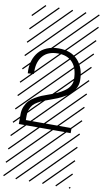

<svg xmlns="http://www.w3.org/2000/svg" viewBox="-142 -1017 816 1503"><g transform="rotate(10 265.5 -266.0)"><path d="M459.5 -44.4V-4.4H47.4V-81.5Q47.4 -115.7 59.3 -144Q71.3 -172.4 88.4 -190.9Q105.5 -209.5 133.3 -226.1Q161.1 -242.7 182.9 -251.7Q204.6 -260.7 236.3 -271.5Q275.4 -284.7 304.7 -298.3Q334 -312 359.6 -330.3Q385.3 -348.6 398.7 -371.6Q412.1 -394.5 412.1 -421.9Q412.1 -510.7 370.8 -556.2Q329.6 -601.6 253.9 -601.6Q175.3 -601.6 135.3 -555.9Q95.2 -510.3 95.2 -435.1Q95.2 -418.9 96.2 -411.1L47.4 -407.2Q46.4 -417 46.4 -435.1Q46.4 -476.1 58.6 -512.2Q70.8 -548.3 95 -577.6Q119.1 -606.9 160.2 -624.3Q201.2 -641.6 253.9 -641.6Q353 -641.6 407 -581.8Q460.9 -522 460.9 -421.9Q460.9 -392.1 448.2 -365.7Q435.5 -339.4 416.5 -320.6Q397.5 -301.8 368.4 -284.7Q339.4 -267.6 313.5 -256.6Q287.6 -245.6 254.9 -234.4Q224.1 -224.1 204.8 -216.1Q185.5 -208 162.6 -194.8Q139.6 -181.6 126.7 -167Q113.8 -152.3 105 -130.6Q96.2 -108.9 96.2 -81.5V-44.4ZM526.9 410.6 533.7 417.5 525.4 425.8 518.6 418.9ZM526.9 304.7 533.7 311.5 419.4 425.8 412.6 418.9ZM526.9 198.7 533.7 205.6 313.5 425.8 306.6 418.9ZM526.9 92.3 533.7 99.1 207.5 425.8 200.7 418.9ZM526.9 -13.2 533.7 -6.3 101.6 425.8 94.7 418.9ZM526.9 -119.1 533.7 -112.3 3.4 418 -3.4 411.1ZM526.9 -225.6 533.7 -218.8 3.4 311.5 -3.4 304.7ZM526.9 -331.5 533.7 -324.7 3.4 205.6 -3.4 198.7ZM526.9 -438 533.7 -431.2 3.4 99.1 -3.4 92.3ZM526.9 -543.5 533.7 -536.6 3.4 -6.3 -3.4 -13.2ZM526.9 -649.4 533.7 -642.6 3.4 -112.3 -3.4 -119.1ZM526.9 -755.9 533.7 -749 3.4 -218.8 -3.4 -225.6ZM526.9 -861.8 533.7 -855 3.4 -324.7 -3.4 -331.5ZM516.6 -958 523.4 -951.2 3.4 -431.2 -3.4 -438ZM411.1 -958 418 -951.2 3.4 -536.6 -3.4 -543.5ZM305.2 -958 312 -951.2 3.4 -642.6 -3.4 -649.4ZM198.7 -958 205.6 -951.2 3.4 -749 -3.4 -755.9ZM92.3 -958 99.1 -951.2 3.4 -855 -3.4 -861.8Z"/></g></svg>

Font: AzarMehrMSRS2
Style: Regular
Weight: 1
Designer: Amin Abedi
Version: Version 1.00